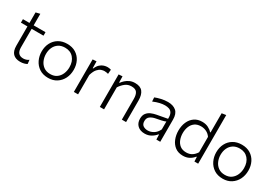

<svg xmlns="http://www.w3.org/2000/svg" viewBox="30 -1632 3597 2534"><g transform="rotate(30 1828.0 -365.0)"><path d="M273.5 10.5Q201.5 10.5 163.5 -28.5Q125.5 -67.5 125.5 -147.5V-442.5H26V-495.5H125.5V-656L189.5 -671.5V-495.5H370V-442.5H189.5V-160Q189.5 -47.5 287.5 -47.5Q307 -47.5 329.5 -54Q352 -60.5 369 -74.5L376 -15.5Q361.5 -4.5 333.5 3Q305.5 10.5 273.5 10.5Z M699 10.5Q619.5 10.5 564.5 -26Q509.5 -62.5 481 -122.2Q452.5 -182 452.5 -251Q452.5 -325 482.8 -382.8Q513 -440.5 568.2 -473.5Q623.5 -506.5 698 -506.5Q774.5 -506.5 829 -472.8Q883.5 -439 912.5 -381.2Q941.5 -323.5 941.5 -251Q941.5 -177.5 911.8 -118.5Q882 -59.5 827.5 -24.5Q773 10.5 699 10.5ZM698.5 -47.5Q758 -47.5 797.2 -76.5Q836.5 -105.5 856 -152Q875.5 -198.5 875.5 -251Q875.5 -340 827.8 -394.2Q780 -448.5 698.5 -448.5Q640 -448.5 599.8 -422Q559.5 -395.5 539 -350.8Q518.5 -306 518.5 -251Q518.5 -198.5 538.5 -152Q558.5 -105.5 598.5 -76.5Q638.5 -47.5 698.5 -47.5Z M1088 0V-495.5L1145.5 -499.5L1147.5 -395.5H1154.5Q1175 -442.5 1202.5 -466.2Q1230 -490 1258.5 -498.2Q1287 -506.5 1310.5 -506.5Q1339.5 -506.5 1365 -498L1359.5 -432Q1343.5 -436 1330.8 -438.2Q1318 -440.5 1300.5 -440.5Q1281.5 -440.5 1254.2 -431.5Q1227 -422.5 1199.5 -391.8Q1172 -361 1152.5 -295.5V0Z M1484 0V-495.5L1541.5 -499.5L1543.5 -406.5H1551.5Q1567 -428.5 1592 -451.8Q1617 -475 1652 -490.8Q1687 -506.5 1732 -506.5Q1812.5 -506.5 1848.2 -460.8Q1884 -415 1884 -329V0H1819.5V-315Q1819.5 -379 1796.5 -411.8Q1773.5 -444.5 1713 -444.5Q1657.5 -444.5 1617.5 -412.5Q1577.5 -380.5 1548.5 -335.5V0Z M2170 10Q2101.5 10 2061 -28Q2020.5 -66 2020.5 -131.5Q2020.5 -184.5 2045.2 -215.8Q2070 -247 2107 -262.5Q2144 -278 2180.5 -284.5L2342.5 -314.5Q2344.5 -371.5 2328.2 -400.2Q2312 -429 2283.5 -438.8Q2255 -448.5 2220.5 -448.5Q2186 -448.5 2143.2 -439Q2100.5 -429.5 2046 -406.5L2042 -467.5Q2078 -482.5 2129.8 -494.5Q2181.5 -506.5 2232 -506.5Q2312 -506.5 2358.2 -466.8Q2404.5 -427 2404.5 -338V0H2345.5L2343 -73.5H2335Q2311.5 -41.5 2268.2 -15.8Q2225 10 2170 10ZM2186 -46Q2229 -46 2271.8 -71.5Q2314.5 -97 2340.5 -151.5L2341 -272.5Q2332.5 -268 2318.5 -263.2Q2304.5 -258.5 2276.5 -252.2Q2248.5 -246 2198 -236.5Q2151 -228 2118.5 -204.5Q2086 -181 2086 -134Q2086 -86 2114.8 -66Q2143.5 -46 2186 -46Z M2753 10.5Q2681.5 10.5 2633.8 -25.5Q2586 -61.5 2562 -120.8Q2538 -180 2538 -249.5Q2538 -323 2563.8 -381.2Q2589.5 -439.5 2638 -473Q2686.5 -506.5 2755 -506.5Q2808 -506.5 2848.2 -486Q2888.5 -465.5 2910 -439H2918V-731.5L2982.5 -741V0H2925.5L2922.5 -68.5H2915.5Q2885 -30.5 2845 -10Q2805 10.5 2753 10.5ZM2769.5 -49Q2820 -49 2856.2 -72.2Q2892.5 -95.5 2918 -137V-371Q2892.5 -409 2853.5 -427.8Q2814.5 -446.5 2771 -446.5Q2714 -446.5 2677 -419.8Q2640 -393 2622 -348.2Q2604 -303.5 2604 -249Q2604 -197 2621.2 -151.2Q2638.5 -105.5 2675 -77.2Q2711.5 -49 2769.5 -49Z M3360 10.5Q3280.5 10.5 3225.5 -26Q3170.5 -62.5 3142 -122.2Q3113.5 -182 3113.5 -251Q3113.5 -325 3143.8 -382.8Q3174 -440.5 3229.2 -473.5Q3284.5 -506.5 3359 -506.5Q3435.5 -506.5 3490 -472.8Q3544.5 -439 3573.5 -381.2Q3602.5 -323.5 3602.5 -251Q3602.5 -177.5 3572.8 -118.5Q3543 -59.5 3488.5 -24.5Q3434 10.5 3360 10.5ZM3359.5 -47.5Q3419 -47.5 3458.2 -76.5Q3497.5 -105.5 3517 -152Q3536.5 -198.5 3536.5 -251Q3536.5 -340 3488.8 -394.2Q3441 -448.5 3359.5 -448.5Q3301 -448.5 3260.8 -422Q3220.5 -395.5 3200 -350.8Q3179.5 -306 3179.5 -251Q3179.5 -198.5 3199.5 -152Q3219.5 -105.5 3259.5 -76.5Q3299.5 -47.5 3359.5 -47.5Z"/></g></svg>

Font: Commissioner Light
Style: Regular
Weight: 300
Designer: Kostas Bartsokas
Foundry: Kostas Bartsokas
Version: Version 1.000; ttfautohint (v1.8.3)